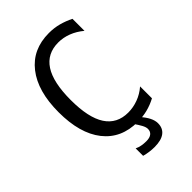

<svg xmlns="http://www.w3.org/2000/svg" viewBox="-229 -707 959 959"><g transform="rotate(-45 250.0 -228.0)"><path d="M329.1 0Q351.6 25.4 362.3 46.9Q373 68.4 373 87.9Q373 123 348.6 141.6Q324.2 160.2 276.4 160.2Q258.8 160.2 240.7 157.7Q222.7 155.3 205.1 150.4V97.7Q218.8 104.5 234.4 107.4Q250 110.4 268.6 110.4Q292 110.4 304.7 100.6Q317.4 90.8 317.4 72.3Q317.4 59.6 308.1 42.5Q298.8 25.4 281.2 0ZM439.5 -21.5Q408.2 -4.9 375.5 3.4Q342.8 11.7 305.7 11.7Q189.5 11.7 125 -70.3Q60.5 -152.3 60.5 -301.8Q60.5 -450.2 125.5 -533.2Q190.4 -616.2 305.7 -616.2Q342.8 -616.2 375.5 -607.4Q408.2 -598.6 439.5 -583V-498Q409.2 -523.4 375 -536.6Q340.8 -549.8 305.7 -549.8Q226.6 -549.8 186.5 -488.3Q146.5 -426.8 146.5 -301.8Q146.5 -177.7 186.5 -116.2Q226.6 -54.7 305.7 -54.7Q340.8 -54.7 375.5 -67.4Q410.2 -80.1 439.5 -105.5Z"/></g></svg>

Font: BabelStone Mayan Numerals
Style: Regular
Weight: 400
Designer: Andrew West
Foundry: BabelStone
Version: Version 11.000 June 09, 2018